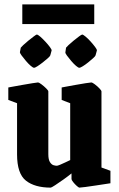

<svg xmlns="http://www.w3.org/2000/svg" viewBox="-20 -847 543 878"><path d="M212 11Q139 11 98.5 -21Q58 -53 58 -141V-375L18 -390V-447Q18 -447 37 -450.5Q56 -454 81.5 -458.5Q107 -463 128.5 -466.5Q150 -470 154 -470Q158 -470 169.5 -461.5Q181 -453 191 -443Q201 -433 201 -429V-142Q201 -117 208.5 -105.5Q216 -94 225 -91.5Q234 -89 240 -89Q243 -89 254.5 -93.5Q266 -98 279 -104.5Q292 -111 301 -115V-375L262 -390V-447Q262 -447 280.5 -450.5Q299 -454 324.5 -458.5Q350 -463 371.5 -466.5Q393 -470 398 -470Q402 -470 413.5 -461.5Q425 -453 434.5 -443Q444 -433 444 -429V-81L485 -66V-9Q485 -9 465.5 -6Q446 -3 419.5 1Q393 5 371 8Q349 11 343 11Q340 11 331 3Q322 -5 314.5 -14.5Q307 -24 307 -28V-54Q291 -41 270 -26Q249 -11 232 0Q215 11 212 11ZM82 -737V-827H411V-737ZM282 -629Q283 -631 293 -640.5Q303 -650 316.5 -661Q330 -672 341.5 -680.5Q353 -689 356 -689Q360 -689 371.5 -679.5Q383 -670 395 -656.5Q407 -643 415.5 -631.5Q424 -620 423 -616L417 -594Q416 -590 406 -581Q396 -572 383 -561.5Q370 -551 358.5 -544Q347 -537 343 -537Q338 -537 327.5 -546Q317 -555 305.5 -568.5Q294 -582 286 -593Q278 -604 279 -608ZM75 -629Q76 -631 86 -640.5Q96 -650 109.5 -661Q123 -672 134.5 -680.5Q146 -689 148 -689Q153 -689 164 -679.5Q175 -670 187.5 -656.5Q200 -643 208.5 -631.5Q217 -620 216 -616L210 -594Q209 -590 199 -581Q189 -572 175.5 -561.5Q162 -551 151 -544Q140 -537 136 -537Q131 -537 120.5 -546Q110 -555 98.5 -568.5Q87 -582 79 -593Q71 -604 71 -608Z"/></svg>

Font: Grenze Gotisch ExtraBold
Style: Regular
Weight: 800
Designer: Renata Polastri
Foundry: Omnibus-Type
Version: Version 1.001